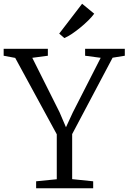

<svg xmlns="http://www.w3.org/2000/svg" viewBox="-30 -1003 686 1023"><path d="M272.5 -48V-287.5L51 -694.5L-10.5 -706V-743H225V-706L142 -695L287 -405.5L321.5 -325L358 -404L506.5 -695L423.5 -706V-743H635V-706L570 -695.5L354.5 -288.5V-48.5L466.5 -37V0H162.5V-37ZM312.5 -800.5 285.5 -824 407.5 -983 472 -930Q460 -913.5 440.5 -894.2Q421 -875 398.5 -856.5Q376 -838 353.8 -823Q331.5 -808 313.5 -800.5Z"/></svg>

Font: Merriweather 48pt Light
Style: Regular
Weight: 300
Version: Version 2.100